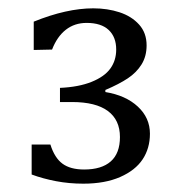

<svg xmlns="http://www.w3.org/2000/svg" viewBox="-20 -839 447 461"><path d="M61 -719V-787Q140 -819 204 -819Q238 -819 267 -809.5Q296 -800 314 -780Q332 -760 332 -730Q332 -704 320 -684.5Q308 -665 287 -651Q266 -637 233 -623V-618Q282 -610 311 -583Q340 -556 340 -518Q340 -483 322.5 -456.5Q305 -430 268.5 -414Q232 -398 180 -398Q146 -398 114.5 -404Q83 -410 56 -420V-492H101Q111 -460 130 -446Q149 -432 182 -432Q224 -432 246 -451.5Q268 -471 268 -510Q268 -551 239 -572.5Q210 -594 153 -594H124V-628Q169 -630 200 -642.5Q231 -655 245 -674.5Q259 -694 259 -720Q259 -750 241 -767Q223 -784 188 -784Q159 -784 138 -767.5Q117 -751 105 -720Z"/></svg>

Font: Myanglish
Style: Regular
Weight: 400
Designer: KyawKyaw ( MaYenGone)
Foundry: TattooFont3D
Version: Version 1.003 December 13, 2014